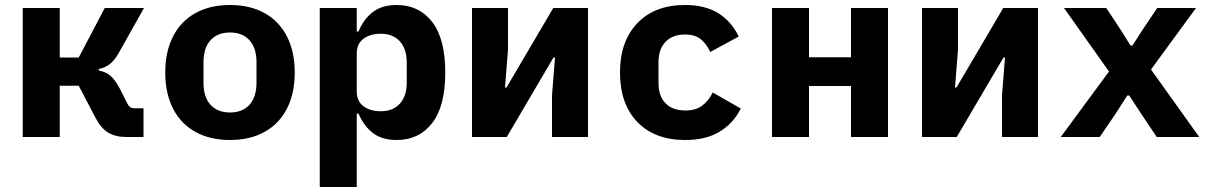

<svg xmlns="http://www.w3.org/2000/svg" viewBox="-20 -548 4840 768"><path d="M71 -516H219V-318H295L399 -516H556L456 -338Q439 -307 419.5 -292Q400 -277 375 -272V-266Q405 -260 423 -244Q441 -228 460 -192L491 -131Q495 -123 501.5 -119Q508 -115 517 -115H554V0H485Q442 0 413 -17.5Q384 -35 363 -75L295 -205H219V0H71Z M641 -258Q641 -341 672 -402Q703 -463 761.5 -495.5Q820 -528 900 -528Q980 -528 1038.5 -495.5Q1097 -463 1128 -402Q1159 -341 1159 -258Q1159 -175 1128 -114Q1097 -53 1038.5 -20.5Q980 12 900 12Q820 12 761.5 -20.5Q703 -53 672 -114Q641 -175 641 -258ZM1006 -217V-299Q1006 -356 978 -387Q950 -418 900 -418Q850 -418 822 -387Q794 -356 794 -299V-217Q794 -160 822 -129Q850 -98 900 -98Q950 -98 978 -129Q1006 -160 1006 -217Z M1259 -516H1407V-422H1414Q1435 -472 1471.5 -500Q1508 -528 1567 -528Q1656 -528 1708.5 -460.5Q1761 -393 1761 -258Q1761 -123 1708.5 -55.5Q1656 12 1567 12Q1508 12 1471.5 -16Q1435 -44 1414 -94H1407V200H1259ZM1607 -218V-298Q1607 -352 1579.5 -382.5Q1552 -413 1503 -413Q1461 -413 1434 -393Q1407 -373 1407 -334V-182Q1407 -143 1434 -123Q1461 -103 1503 -103Q1552 -103 1579.5 -133.5Q1607 -164 1607 -218Z M1868 -516H2012V-350L2000 -198H2006L2193 -516H2332V0H2188V-166L2200 -318H2194L2007 0H1868Z M2460 -258Q2460 -383 2529.5 -455.5Q2599 -528 2720 -528Q2801 -528 2853.5 -495Q2906 -462 2935 -402L2821 -340Q2806 -373 2782.5 -391.5Q2759 -410 2720 -410Q2670 -410 2642 -380.5Q2614 -351 2614 -300V-216Q2614 -164 2642 -135Q2670 -106 2722 -106Q2762 -106 2787.5 -124.5Q2813 -143 2831 -178L2943 -114Q2914 -55 2859 -21.5Q2804 12 2721 12Q2599 12 2529.5 -60Q2460 -132 2460 -258Z M3068 -516H3216V-319H3384V-516H3532V0H3384V-204H3216V0H3068Z M3668 -516H3812V-350L3800 -198H3806L3993 -516H4132V0H3988V-166L4000 -318H3994L3807 0H3668Z M4223 0 4416 -262 4236 -516H4405L4460 -433L4502 -366H4510L4553 -433L4609 -516H4764L4584 -270L4777 0H4607L4542 -97L4497 -166H4489L4445 -97L4379 0Z"/></svg>

Font: iA Writer Duo V
Style: Regular
Weight: 400
Designer: Mike Abbink, Paul van der Laan, Pieter van Rosmalen, Oliver Reichenstein
Foundry: Information Architects Inc.
Version: Version 2.000